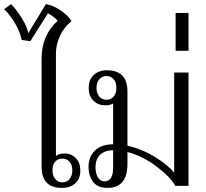

<svg xmlns="http://www.w3.org/2000/svg" viewBox="-72 -907 1005 937"><path d="M131 -94V-621Q131 -735 209 -805Q204 -814 190.5 -824Q177 -834 162 -842L76 -706L34 -712Q26 -752 0 -795.5Q-26 -839 -52 -862L-18 -887Q10 -858 35.5 -816.5Q61 -775 66 -745L152 -887Q189 -881 226.5 -854.5Q264 -828 277 -804Q238 -772 219.5 -729.5Q201 -687 201 -647V-146Q216 -158 243 -158Q275 -158 297.5 -136Q320 -114 320 -74Q320 -35 295.5 -12.5Q271 10 230 10Q131 10 131 -94ZM281 -76Q281 -103 267 -118Q253 -133 232 -133Q211 -133 197.5 -118Q184 -103 184 -76Q184 -49 198 -33Q212 -17 232 -17Q253 -17 267 -33Q281 -49 281 -76Z M848 -553V0H784Q757 -46 690 -96Q623 -146 550 -165V-107Q550 10 452 10Q404 10 382 -20Q360 -50 360 -93Q360 -140 390 -171Q420 -202 480 -203V-402Q467 -393 441 -393Q408 -393 384.5 -415Q361 -437 361 -479Q361 -518 385.5 -541Q410 -564 450 -564Q550 -564 550 -460V-196Q621 -180 685 -140.5Q749 -101 778 -64V-553ZM496 -478Q496 -505 482.5 -520.5Q469 -536 448 -536Q427 -536 413 -520.5Q399 -505 399 -478Q399 -451 413 -435.5Q427 -420 448 -420Q469 -420 482.5 -435.5Q496 -451 496 -478ZM480 -85V-174Q437 -173 415.5 -150.5Q394 -128 394 -92Q394 -62 405.5 -42Q417 -22 438 -22Q459 -22 469.5 -39Q480 -56 480 -85Z M785 -844H848V-659H785Z"/></svg>

Font: Trirong Light
Style: Regular
Weight: 300
Designer: Katatrad Team
Foundry: CadsonDemak
Version: Version 1.001